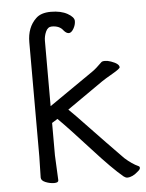

<svg xmlns="http://www.w3.org/2000/svg" viewBox="-52 -753 614 809"><g transform="rotate(-5 255.0 -348.0)"><path d="M454 14Q447 14 439 8Q394 -29 312.5 -119Q231 -209 182 -258L158 -243V-106L163 0Q163 10 145 10Q127 10 108.5 2.5Q90 -5 90 -18L92 -106V-590Q92 -653 130 -689Q151 -710 193.5 -710Q236 -710 263.5 -694.5Q291 -679 291 -662.5Q291 -646 281.5 -630Q272 -614 261.5 -614Q251 -614 240 -627Q225 -648 192 -648Q175 -648 166.5 -629Q158 -610 158 -590V-314L346 -444Q362 -455 386 -479Q390 -484 402 -484Q414 -484 428 -479Q462 -467 462 -452Q462 -446 429 -427Q396 -408 383 -399L231 -293Q260 -265 298.5 -224Q337 -183 377 -142Q417 -101 448 -69Q478 -42 505 -30Q510 -28 510 -22Q510 -16 500 -8Q476 14 454 14Z"/></g></svg>

Font: LXGW WenKai TC
Style: Regular
Weight: 400
Designer: LXGW / Fontworks Inc.
Foundry: LXGW / Fontworks Inc.
Version: Version 1.330